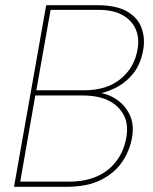

<svg xmlns="http://www.w3.org/2000/svg" viewBox="-20 -720 590 740"><path d="M34 0 158 -700H353Q428 -700 469.5 -676Q511 -652 525.5 -612.5Q540 -573 532 -528Q522 -471 492 -435Q462 -399 422.5 -380Q383 -361 343 -355L344 -364Q387 -363 423.5 -340.5Q460 -318 479 -279.5Q498 -241 489 -191Q481 -142 452.5 -98.5Q424 -55 371 -27.5Q318 0 234 0ZM58 -20H247Q307 -20 353 -40Q399 -60 428.5 -99Q458 -138 467 -191Q480 -262 434.5 -307Q389 -352 300 -352H116ZM120 -372H304Q391 -372 444.5 -415.5Q498 -459 510 -529Q518 -573 503 -607.5Q488 -642 452 -662Q416 -682 359 -682H175Z"/></svg>

Font: DM Sans 16pt Thin
Style: Italic
Weight: 250
Italic angle: -10°
Version: Version 4.004;gftools[0.9.30]